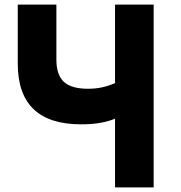

<svg xmlns="http://www.w3.org/2000/svg" viewBox="-20 -820 790 840"><path d="M57.7 -800H226.7V-559Q226.7 -492.2 259.5 -461.9Q292.3 -431.7 364.5 -431.7Q396.8 -431.7 424.1 -437.3Q451.5 -443 483.3 -456.3V-800H652.3V0H483.3V-300.7Q452.9 -288.2 416.9 -282.2Q380.8 -276.1 334.5 -276.1Q57.7 -276.1 57.7 -541.7Z"/></svg>

Font: Martian Mono SemiExpanded
Style: Regular
Weight: 400
Width: 6
Monospace: yes
Designer: Roman Shamin
Foundry: Evil Martians
Version: Version 1.000